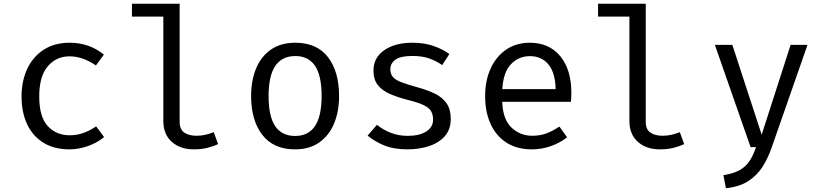

<svg xmlns="http://www.w3.org/2000/svg" viewBox="-20 -777 4348 1014"><path d="M347.2 -62.6Q387.7 -62.6 422.8 -75.6Q457.9 -88.7 487.7 -109.7L529.7 -53.3Q494.4 -23.1 444.6 -5.6Q394.9 11.8 347.2 11.8Q266.7 11.8 210 -22.8Q153.3 -57.4 123.6 -120.3Q93.8 -183.1 93.8 -267.7Q93.8 -348.7 123.6 -412.8Q153.3 -476.9 210.3 -514.1Q267.2 -551.3 348.2 -551.3Q451.3 -551.3 528.7 -488.7L486.7 -431.3Q416.4 -479.5 347.2 -479.5Q277.4 -479.5 232.3 -426.9Q187.2 -374.4 187.2 -267.7Q187.2 -159.5 232.3 -111Q277.4 -62.6 347.2 -62.6Z M928.7 -757.4V-133.3Q928.7 -93.3 953.6 -76.7Q978.5 -60 1017.9 -60Q1042.1 -60 1064.4 -65.1Q1086.7 -70.3 1108.7 -79L1131.8 -15.9Q1109.7 -5.1 1077.2 3.3Q1044.6 11.8 1003.6 11.8Q931.8 11.8 887.2 -27.9Q842.6 -67.7 842.6 -137.9V-689.2H676.9V-757.4Z M1539.5 -551.3Q1653.8 -551.3 1712.3 -474.9Q1770.8 -398.5 1770.8 -270.3Q1770.8 -187.7 1744.1 -124.1Q1717.4 -60.5 1665.6 -24.4Q1613.8 11.8 1538.5 11.8Q1424.1 11.8 1365.1 -65.1Q1306.2 -142.1 1306.2 -269.2Q1306.2 -352.3 1332.8 -416.2Q1359.5 -480 1411.5 -515.6Q1463.6 -551.3 1539.5 -551.3ZM1539.5 -481Q1469.7 -481 1434.1 -429.2Q1398.5 -377.4 1398.5 -269.2Q1398.5 -162.1 1433.6 -110.5Q1468.7 -59 1538.5 -59Q1608.2 -59 1643.3 -110.8Q1678.5 -162.6 1678.5 -270.3Q1678.5 -377.9 1643.6 -429.5Q1608.7 -481 1539.5 -481Z M2132.8 -59.5Q2195.4 -59.5 2231.3 -82.6Q2267.2 -105.6 2267.2 -145.1Q2267.2 -169.2 2258.2 -187.2Q2249.2 -205.1 2221.5 -219.7Q2193.8 -234.4 2136.4 -248.7Q2080.5 -262.6 2039.2 -280.8Q1997.9 -299 1975.1 -328.2Q1952.3 -357.4 1952.3 -404.1Q1952.3 -472.3 2009.2 -511.8Q2066.2 -551.3 2157.4 -551.3Q2222.6 -551.3 2271 -533.8Q2319.5 -516.4 2353.3 -491.8L2315.4 -433.3Q2285.1 -454.4 2247.9 -467.9Q2210.8 -481.5 2158.5 -481.5Q2094.9 -481.5 2068.2 -461.8Q2041.5 -442.1 2041.5 -410.8Q2041.5 -386.7 2054.6 -371Q2067.7 -355.4 2099 -343.1Q2130.3 -330.8 2185.1 -315.9Q2237.9 -301.5 2277.4 -282.1Q2316.9 -262.6 2338.7 -231Q2360.5 -199.5 2360.5 -149.2Q2360.5 -91.8 2327.7 -56.2Q2294.9 -20.5 2242.8 -4.4Q2190.8 11.8 2132.8 11.8Q2059.5 11.8 2007.9 -9.5Q1956.4 -30.8 1921.5 -61L1970.8 -117.9Q2002.6 -91.8 2043.8 -75.6Q2085.1 -59.5 2132.8 -59.5Z M2632.3 -239.5Q2635.9 -145.6 2681.8 -102.8Q2727.7 -60 2790.3 -60Q2831.8 -60 2865.1 -72.3Q2898.5 -84.6 2934.4 -108.7L2974.9 -51.8Q2937.4 -22.1 2888.7 -5.1Q2840 11.8 2789.2 11.8Q2710.3 11.8 2655.1 -23.6Q2600 -59 2571 -122.3Q2542.1 -185.6 2542.1 -269.2Q2542.1 -351.3 2571 -414.9Q2600 -478.5 2653.1 -514.9Q2706.2 -551.3 2777.9 -551.3Q2880 -551.3 2938.7 -480.5Q2997.4 -409.7 2997.4 -286.7Q2997.4 -272.8 2996.7 -260.5Q2995.9 -248.2 2995.4 -239.5ZM2779 -480.5Q2719 -480.5 2678.5 -437.9Q2637.9 -395.4 2632.8 -306.2H2914.4Q2912.8 -392.8 2876.4 -436.7Q2840 -480.5 2779 -480.5Z M3390.3 -757.4V-133.3Q3390.3 -93.3 3415.1 -76.7Q3440 -60 3479.5 -60Q3503.6 -60 3525.9 -65.1Q3548.2 -70.3 3570.3 -79L3593.3 -15.9Q3571.3 -5.1 3538.7 3.3Q3506.2 11.8 3465.1 11.8Q3393.3 11.8 3348.7 -27.9Q3304.1 -67.7 3304.1 -137.9V-689.2H3138.5V-757.4Z M4244.6 -540 4054.9 3.6Q4035.9 58.5 4006.9 104.1Q3977.9 149.7 3931.5 179.7Q3885.1 209.7 3813.8 216.9L3800.5 148.2Q3856.4 139 3888.7 120Q3921 101 3939.7 71.5Q3958.5 42.1 3972.8 0H3944.1L3755.4 -540H3847.7L4002.6 -65.6L4155.4 -540Z"/></svg>

Font: FiraCode Nerd Font
Style: Regular
Weight: 400
Designer: Carrois Corporate, Edenspiekermann AG, Nikita Prokopov
Foundry: Carrois Corporate, Edenspiekermann AG, Nikita Prokopov
Version: Version 6.002;Nerd Fonts 2.1.0